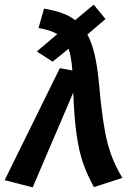

<svg xmlns="http://www.w3.org/2000/svg" viewBox="-42 -793 568 828"><path d="M486 -26 363 14Q334 -39 316.5 -89Q299 -139 288.5 -211Q278 -283 274 -394L99 15L-22 -16L216 -499L270 -489Q265 -552 254 -583L185 -527L117 -571L205 -646Q177 -663 124 -672L148 -756Q193 -748 225.5 -736.5Q258 -725 282 -706L362 -773L413 -711L336 -645L335 -644Q354 -609 366 -558Q378 -507 385 -432Q399 -267 420.5 -181.5Q442 -96 486 -26Z"/></svg>

Font: FiraGO Medium
Style: Italic
Weight: 500
Italic angle: -8°
Designer: bBox Type GmbH
Foundry: bBox Type GmbH
Version: Version 1.001